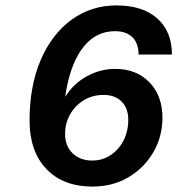

<svg xmlns="http://www.w3.org/2000/svg" viewBox="-20 -680 654 708"><path d="M89 -235Q89 -363 130 -458.5Q171 -554 243.5 -607Q316 -660 410 -660Q506 -660 560 -612Q614 -564 614 -479H491Q491 -520 468.5 -542.5Q446 -565 404 -565Q335 -565 289 -508.5Q243 -452 224 -346Q222 -336 221 -323Q249 -370 299 -398Q349 -426 405 -426Q483 -426 531 -376.5Q579 -327 579 -246Q579 -176 545 -118Q511 -60 453 -26Q395 8 321 8Q213 8 151 -57Q89 -122 89 -235ZM220 -186Q220 -142 247.5 -115Q275 -88 320 -88Q358 -88 388 -108Q418 -128 435.5 -162Q453 -196 453 -238Q453 -281 428.5 -305.5Q404 -330 362 -330Q322 -330 290 -311Q258 -292 239 -259Q220 -226 220 -186Z"/></svg>

Font: Overused Grotesk SemiBold
Style: Italic
Weight: 600
Italic angle: -10°
Version: Version 0.003